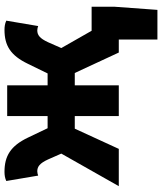

<svg xmlns="http://www.w3.org/2000/svg" viewBox="47 -596 721 855"><g transform="rotate(-90 407.5 -168.5)"><path d="M6 0H172L262 -196H318V0H455V-196H510L601 0H659V172H791L805 -19V-121H698L621 -256L647 -315C664 -352 679 -363 700 -363C707 -363 713 -361 719 -359L743 -501C730 -507 717 -509 702 -509C632 -509 588 -482 551 -405L508 -317H455V-497H318V-317H264L222 -405C185 -482 140 -509 70 -509C55 -509 42 -507 29 -501L53 -359C59 -361 65 -363 72 -363C93 -363 108 -352 125 -315L151 -256Z"/></g></svg>

Font: Source Sans Pro
Style: Bold
Weight: 700
Designer: Paul D. Hunt
Foundry: Adobe Systems Incorporated
Version: Version 3.006;hotconv 1.0.111;makeotfexe 2.5.65597